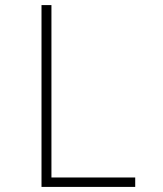

<svg xmlns="http://www.w3.org/2000/svg" viewBox="-20 -734 640 754"><path d="M143 0H511V-37H182V-714H143Z"/></svg>

Font: Noto Sans Mono ExtraLight
Style: Regular
Weight: 200
Designer: Monotype Design Team
Foundry: Monotype Imaging Inc.
Version: Version 2.014